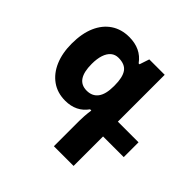

<svg xmlns="http://www.w3.org/2000/svg" viewBox="-188 -692 1110 1110"><g transform="rotate(45 367.5 -136.5)"><path d="M400 241V34Q400 15 401.5 -7Q403 -29 407 -58H397Q374 -25 339.5 -8Q305 9 260 9Q196 9 149.5 -24Q103 -57 78 -115.5Q53 -174 53 -251Q53 -334 78.5 -392.5Q104 -451 151 -482.5Q198 -514 262 -514Q309 -514 345.5 -497Q382 -480 408 -444H415L435 -504H561V-121H730V0H561V241ZM307 -120Q352 -120 376 -152Q400 -184 400 -249V-256Q400 -322 378 -353.5Q356 -385 303 -385Q276 -385 257 -369Q238 -353 228 -323Q218 -293 218 -250Q218 -185 240 -152.5Q262 -120 307 -120Z"/></g></svg>

Font: Noto Sans Armenian ExtraBold
Style: Regular
Weight: 800
Version: Version 2.007